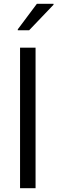

<svg xmlns="http://www.w3.org/2000/svg" viewBox="-20 -995 303 1015"><path d="M86 0V-743H168V0ZM74 -835V-840L175 -975H263V-970L134 -835Z"/></svg>

Font: Saira Thin
Style: Regular
Weight: 400
Version: Version 1.101